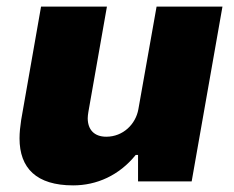

<svg xmlns="http://www.w3.org/2000/svg" viewBox="-20 -547 707 580"><path d="M201 13C272 13 340 -17 390 -79H397V1H559L652 -527H453L398 -217C390 -172 352 -134 301 -134C264 -134 245 -156 245 -190C245 -196 246 -202 247 -209L303 -527H104L44 -185C41 -165 39 -147 39 -129C39 -39 90 13 201 13Z"/></svg>

Font: Archivo Black
Style: Italic
Weight: 900
Italic angle: -10°
Designer: Hector Gatti
Foundry: Omnibus-Type
Version: Version 2.001